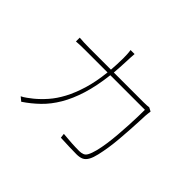

<svg xmlns="http://www.w3.org/2000/svg" viewBox="-158 -1039 1315 1315"><g transform="rotate(45 500.0 -381.0)"><path d="M839 -570 812 -584Q804 -583 793 -582Q782 -581 761 -581H472Q474 -609 476 -638Q478 -667 479 -698Q480 -716 480.5 -735Q481 -754 483 -771H444Q447 -754 448 -734Q449 -714 449 -697Q449 -666 447.5 -637Q446 -608 444 -581H236Q207 -581 183 -582Q159 -583 138 -585V-548Q160 -550 181.5 -550.5Q203 -551 237 -551H441Q430 -450 406.5 -373Q383 -296 352 -238Q321 -180 284 -138Q247 -96 209 -65Q194 -53 173.5 -38Q153 -23 136 -15L165 9Q222 -29 271.5 -77Q321 -125 360 -191Q399 -257 426.5 -345Q454 -433 468 -551H803Q803 -525 802 -484.5Q801 -444 798.5 -397Q796 -350 792 -300.5Q788 -251 781.5 -205.5Q775 -160 765.5 -122.5Q756 -85 744 -63Q735 -45 719 -39Q703 -33 684 -33Q614 -33 527 -42L531 -9Q573 -7 613.5 -5.5Q654 -4 686 -4Q718 -4 738 -13.5Q758 -23 772 -49Q784 -71 793 -109.5Q802 -148 809 -193.5Q816 -239 820 -289Q824 -339 827 -384.5Q830 -430 831.5 -467Q833 -504 834 -525Q835 -536 836 -546Q837 -556 839 -570Z"/></g></svg>

Font: Spoqa Han Sans Neo Thin
Style: Regular
Weight: 100
Designer: [Spoqa Han Sans Neo] Dong-huui Kim  Younghwa Kang  Yujin Lee  [Noto Sans] Ryoko NISHIZUKA  (kana & ideographs); Paul D. 
Foundry: Spoqa (http://www.spoqa-han-sans.com)
Version: Version 1.100;hotconv 1.0.109;makeotfexe 2.5.65596